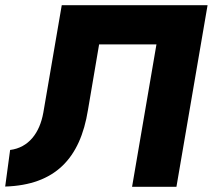

<svg xmlns="http://www.w3.org/2000/svg" viewBox="-36 -720 820 740"><path d="M764 -700H202L131 -286C117 -207 74 -151 3 -142L-16 -1C176 -7 273 -109 303 -296L346 -549H567L473 0H644Z"/></svg>

Font: Jost*
Style: Bold Italic
Weight: 700
Italic angle: -10°
Version: Version 3.7